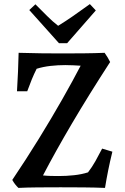

<svg xmlns="http://www.w3.org/2000/svg" viewBox="-20 -918 609 938"><path d="M70 0Q52 -17 40 -39Q108 -140 170 -240.5Q232 -341 284 -432.5Q336 -524 374 -597Q357 -598 338 -599Q319 -600 299 -600Q263 -600 227 -596Q191 -592 159 -582Q146 -556 135.5 -530.5Q125 -505 113 -472H63Q66 -523 68 -568.5Q70 -614 71 -660Q138 -658 186.5 -657.5Q235 -657 287 -657Q339 -657 390 -657.5Q441 -658 491 -660Q499 -649 505.5 -638Q512 -627 518 -615Q413 -453 332 -315.5Q251 -178 190 -61Q208 -59 227.5 -58.5Q247 -58 268 -58Q304 -58 341.5 -62Q379 -66 410 -76Q430 -102 446 -130.5Q462 -159 479 -192L529 -177Q517 -128 508.5 -85.5Q500 -43 493 0Q444 -2 388 -2.5Q332 -3 276 -3Q217 -3 163 -2.5Q109 -2 70 0ZM308 -707H268Q233 -747 196.5 -787Q160 -827 123 -869L153 -897Q184 -866 211 -839Q238 -812 264 -792Q300 -814 337.5 -840Q375 -866 419 -898L448 -867Q409 -822 375 -783.5Q341 -745 308 -707Z"/></svg>

Font: Ruwudu Medium
Style: Regular
Weight: 500
Designer: Becca Hirsbrunner Spalinger
Foundry: SIL International
Version: Version 3.000